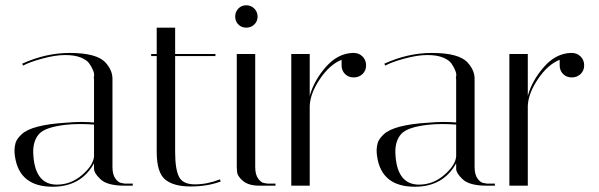

<svg xmlns="http://www.w3.org/2000/svg" viewBox="-20 -705 2273 729"><path d="M453 0Q385 0 360 -26Q337 -48 337 -64V-85Q288 4 180 4Q54 4 37 -110Q35 -122 35 -134.5Q35 -147 39 -162Q43 -177 62 -195Q100 -231 229 -239Q261 -242 288 -242Q315 -242 337 -240V-406Q335 -407 337 -415.5Q339 -424 333.5 -437.5Q328 -451 319 -464Q310 -477 287 -486.5Q264 -496 227 -496Q190 -496 140.5 -482.5Q91 -469 68 -456L64 -463Q153 -504 245 -504Q348 -504 381 -467Q407 -438 407 -406V-71Q407 -42 418.5 -26.5Q430 -11 442 -10L453 -8H484V0ZM196 -4Q249 -4 291.5 -40.5Q334 -77 337 -111V-232Q310 -234 282.5 -234Q255 -234 228 -231Q152 -222 129 -197Q106 -172 106 -128Q106 -120 107 -110Q116 -4 196 -4Z M554 -492V-500H575V-600H645V-500H798V-492H645V-128Q645 -63 659.5 -34Q674 -5 720.5 -5Q767 -5 815 -24L818 -16Q768 3 703.5 3Q639 3 607 -23.5Q575 -50 575 -129V-492Z M965 0Q924 0 902.5 -18Q881 -36 880 -54L879 -71V-500H949V-71Q949 -42 960.5 -26.5Q972 -11 983 -10L995 -8H1026V0ZM885 -612Q873 -624 873 -642Q873 -660 885 -672.5Q897 -685 915 -685Q933 -685 945.5 -672.5Q958 -660 958 -642Q958 -624 945.5 -612Q933 -600 915 -600Q897 -600 885 -612Z M1277 -457V-478Q1232 -460 1195 -405.5Q1158 -351 1156 -303V0H1086V-500H1156V-341Q1172 -399 1217 -450.5Q1262 -502 1319 -504H1323Q1343 -504 1356.5 -490.5Q1370 -477 1370 -457Q1370 -437 1356.5 -424Q1343 -411 1323 -411Q1303 -411 1290 -424Q1277 -437 1277 -457Z M1828 0Q1760 0 1735 -26Q1712 -48 1712 -64V-85Q1663 4 1555 4Q1429 4 1412 -110Q1410 -122 1410 -134.5Q1410 -147 1414 -162Q1418 -177 1437 -195Q1475 -231 1604 -239Q1636 -242 1663 -242Q1690 -242 1712 -240V-406Q1710 -407 1712 -415.5Q1714 -424 1708.5 -437.5Q1703 -451 1694 -464Q1685 -477 1662 -486.5Q1639 -496 1602 -496Q1565 -496 1515.5 -482.5Q1466 -469 1443 -456L1439 -463Q1528 -504 1620 -504Q1723 -504 1756 -467Q1782 -438 1782 -406V-71Q1782 -42 1793.5 -26.5Q1805 -11 1817 -10L1828 -8H1859V0ZM1571 -4Q1624 -4 1666.5 -40.5Q1709 -77 1712 -111V-232Q1685 -234 1657.5 -234Q1630 -234 1603 -231Q1527 -222 1504 -197Q1481 -172 1481 -128Q1481 -120 1482 -110Q1491 -4 1571 -4Z M2105 -457V-478Q2060 -460 2023 -405.5Q1986 -351 1984 -303V0H1914V-500H1984V-341Q2000 -399 2045 -450.5Q2090 -502 2147 -504H2151Q2171 -504 2184.5 -490.5Q2198 -477 2198 -457Q2198 -437 2184.5 -424Q2171 -411 2151 -411Q2131 -411 2118 -424Q2105 -437 2105 -457Z"/></svg>

Font: Italiana
Style: Regular
Weight: 400
Designer: Santiago Orozco
Foundry: Santiago Orozco
Version: Version 001.001